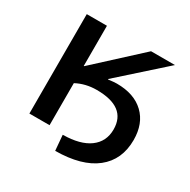

<svg xmlns="http://www.w3.org/2000/svg" viewBox="-140 -651 858 869"><g transform="rotate(30 288.5 -216.5)"><path d="M72.3 0V-519.5H177.7V-309.6H179.7L408.2 -519.5H533.2L302.7 -313.5L303.7 -311.5Q333 -315.4 347.7 -315.4Q438.5 -315.4 489.7 -266.6Q541 -217.8 541 -131.8Q541 -28.3 468.3 29.3Q395.5 86.9 257.8 87.9L251 7.8Q341.8 6.8 390.1 -28.8Q438.5 -64.5 438.5 -127.9Q438.5 -245.1 283.2 -245.1Q225.6 -245.1 177.7 -219.7V0Z"/></g></svg>

Font: GenEi M Gothic v2 Medium
Style: Regular
Weight: 500
Version: Version 2.0